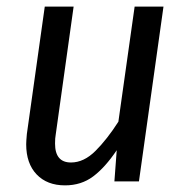

<svg xmlns="http://www.w3.org/2000/svg" viewBox="-20 -547 558 579"><path d="M59 -112Q59 -121 61 -143L115 -527H202L148 -141Q146 -131 146 -114Q146 -57 194 -57Q233 -57 268 -92Q303 -127 337 -180L386 -527H473L399 0H325L332 -94Q297 -42 261 -15Q225 12 176 12Q122 12 90.5 -21Q59 -54 59 -112Z"/></svg>

Font: Fira Sans Condensed
Style: Italic
Weight: 400
Width: 3
Italic angle: -8°
Designer: bBox Type GmbH & Carrois Corporate GbR & Edenspiekermann AG
Foundry: bBox Type GmbH & Carrois Corporate GbR & Edenspiekermann AG
Version: Version 4.301